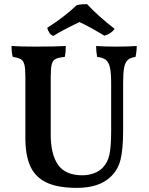

<svg xmlns="http://www.w3.org/2000/svg" viewBox="-20 -902 721 931"><path d="M519 -47Q463 9 353 9Q259 9 204.5 -17.5Q150 -44 126.5 -97Q103 -150 103 -233V-532Q103 -571 98 -589.5Q93 -608 81 -615Q69 -622 42 -626Q36 -645 36 -679Q76 -676 157 -676Q252 -676 299 -679Q299 -647 294 -626Q263 -623 249.5 -616Q236 -609 231 -590.5Q226 -572 226 -532V-248Q226 -154 261.5 -103Q297 -52 380 -52Q407 -52 434.5 -61.5Q462 -71 480 -91Q502 -114 510.5 -152Q519 -190 519 -268V-497Q519 -547 513.5 -573Q508 -599 494 -611Q480 -623 451 -626Q446 -654 446 -679Q482 -676 545 -676Q604 -676 643 -679Q643 -652 637 -626Q613 -623 600 -611.5Q587 -600 582 -574.5Q577 -549 577 -500V-271Q577 -180 565 -130Q553 -80 519 -47ZM209 -767Q296 -823 352 -877Q372 -882 402 -882Q458 -822 536 -762Q519 -738 486 -729Q410 -775 365 -795Q280 -754 239 -728Q227 -731 219.5 -743Q212 -755 209 -767Z"/></svg>

Font: Vollkorn SC SemiBold
Style: Regular
Weight: 600
Designer: Friedrich Althausen
Foundry: Friedrich Althausen
Version: Version 4.015